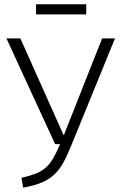

<svg xmlns="http://www.w3.org/2000/svg" viewBox="-20 -864 561 895"><path d="M75 -685 276 -235H278L456 -685H516L314 -190Q294 -140 275.5 -106.5Q257 -73 232.5 -50Q208 -27 174 -13Q140 1 88 11L80 -35Q119 -44 146 -54.5Q173 -65 192.5 -82Q212 -99 227.5 -125.5Q243 -152 260 -192H237L10 -685ZM382 -797H148V-844H382Z"/></svg>

Font: Jldddboxgfspflltxgxzjzlszac
Style: Regular
Weight: 300
Designer: Carrois Corporate & Edenspiekermann
Foundry: Carrois Corporate GbR & Edenspiekermann AG
Version: Version 2.001